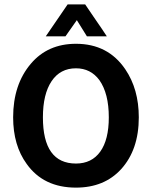

<svg xmlns="http://www.w3.org/2000/svg" viewBox="-20 -845 694 877"><path d="M327 -645Q473 -645 552 -529Q614 -438 614 -309Q614 -161 533 -72Q456 12 327 12Q179 12 102 -96Q40 -181 40 -309Q40 -459 121 -554Q198 -645 327 -645ZM327 -98Q399 -98 438 -152.5Q477 -207 477 -309Q477 -418 434 -479Q394 -533 327 -533Q255 -533 215.5 -474Q176 -415 176 -309Q176 -98 327 -98ZM289 -825H369Q386 -800 407 -769Q450 -707 468 -679H377L331 -753L279 -679H189Z"/></svg>

Font: Tajawal
Style: Bold
Weight: 700
Designer: Boutros Fonts
Foundry: Created by Boutros International 2017
Version: Version 1.700